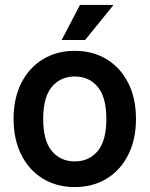

<svg xmlns="http://www.w3.org/2000/svg" viewBox="-20 -747 606 778"><path d="M283 11Q210 11 154 -23Q98 -57 66.5 -119.5Q35 -182 35 -265Q35 -349 66.5 -411Q98 -473 154 -507Q210 -541 283 -541Q356 -541 412 -507Q468 -473 499.5 -411Q531 -349 531 -265Q531 -182 499.5 -119.5Q468 -57 412 -23Q356 11 283 11ZM283 -93Q341 -93 376 -135Q411 -177 411 -265Q411 -353 376 -395Q341 -437 283 -437Q225 -437 190 -395Q155 -353 155 -265Q155 -177 190 -135Q225 -93 283 -93ZM325 -585H230L304 -727H440Z"/></svg>

Font: Radio Canada Big Medium
Style: Regular
Weight: 500
Designer: Étienne Aubert Bonn
Foundry: Coppers and Brasses
Version: Version 1.001